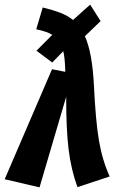

<svg xmlns="http://www.w3.org/2000/svg" viewBox="-49 -790 502 826"><path d="M355 -424.8Q362.3 -269.5 376.7 -185.1Q391.1 -100.6 422.9 -30.8L284.2 15.1Q256.8 -60.1 246.1 -147.5Q235.4 -234.9 235.8 -374L121.1 16.1L-28.8 -19L174.8 -492.2L231.9 -481Q230.5 -541.5 223.1 -569.8L175.8 -521L107.9 -571.8L175.8 -640.1Q153.8 -654.3 106.9 -664.1L134.8 -757.8Q180.7 -746.6 211.4 -734.6Q242.2 -722.7 265.1 -704.1L338.9 -770L383.8 -699.2L316.9 -634.8H315.9Q347.7 -565.4 355 -424.8Z"/></svg>

Font: Fira Sans Compressed
Style: Bold Italic
Weight: 700
Width: 3
Italic angle: -8°
Designer: Carrois Corporate & Edenspiekermann AG
Foundry: Carrois Corporate GbR & Edenspiekermann AG
Version: Version 4.203;PS 004.203;hotconv 1.0.88;makeotf.lib2.5.64775